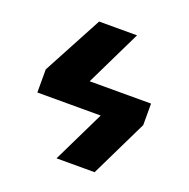

<svg xmlns="http://www.w3.org/2000/svg" viewBox="-129 -852 962 976"><g transform="rotate(20 352.0 -364.0)"><path d="M634.8 -309.6 484.4 0H278.3L415 -281.2H72.3V-406.2L244.1 -727.5H449.2L302.7 -425.8H634.8Z"/></g></svg>

Font: Inter Tight Black
Style: Regular
Weight: 900
Designer: Rasmus Andersson
Foundry: rsms
Version: Version 3.004; ttfautohint (v1.8.4.7-5d5b)